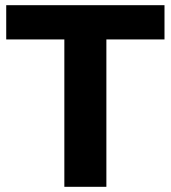

<svg xmlns="http://www.w3.org/2000/svg" viewBox="-20 -720 658 740"><path d="M228 0V-568H4V-700H614V-568H390V0Z"/></svg>

Font: Montserrat Z
Style: Bold
Weight: 700
Designer: Julieta Ulanovsky
Foundry: Julieta Ulanovsky
Version: Version 8.000